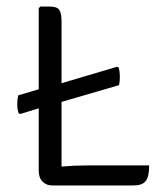

<svg xmlns="http://www.w3.org/2000/svg" viewBox="-20 -565 502 585"><path d="M434.5 -61Q434.5 -26.5 423.8 -13.2Q413 0 388 0H138.5Q121.5 0 109.8 -11.5Q98 -23 98 -45.5V-235L41 -217.5L36.5 -220.5Q32.5 -232.5 32.5 -247.2Q32.5 -262 35.5 -274.5L98 -293V-540L103 -545H131.5Q154.5 -545 161 -534.2Q167.5 -523.5 167.5 -500.5V-311.5L336.5 -361.5L341.5 -359.5Q345 -347.5 345.2 -332.8Q345.5 -318 342.5 -305.5L167.5 -254.5V-57.5Q206 -61 245.5 -61Z"/></svg>

Font: Signika Negative SC Light
Style: Regular
Weight: 300
Designer: Anna Giedryś
Foundry: Anna Giedryś
Version: Version 2.000; ttfautohint (v1.8.3) -l 8 -r 50 -G 200 -x 9 -